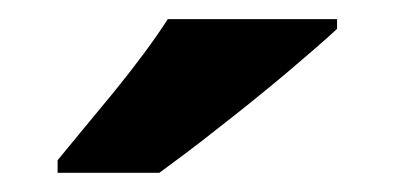

<svg xmlns="http://www.w3.org/2000/svg" viewBox="-20 -786 411 200"><path d="M154.8 -766.1C140.1 -743.2 121.1 -717.8 98.1 -689.5C74.7 -661.1 55.2 -637.7 40 -619.1V-606H146C162.6 -618.2 183.1 -633.3 207 -652.3C231 -670.9 254.4 -689.9 277.3 -709C299.8 -728 317.9 -743.7 331.1 -755.9V-766.1Z"/></svg>

Font: Avrile Sans
Style: Bold
Weight: 700
Designer: Monotype Design Team, Google (font), Stefan Peev (BGR Cyrillic), Cristiano Sobral (main changes)
Foundry: The Avrile Sans Project Authors
Version: Version 3.110